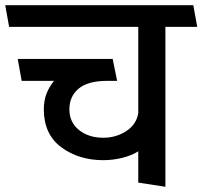

<svg xmlns="http://www.w3.org/2000/svg" viewBox="-31 -700 776 736"><path d="M499 0V-120Q474 -104 438 -95Q402 -86 365 -86Q271 -86 204 -135.5Q137 -185 137 -281Q137 -315 147.5 -341.5Q158 -368 176 -390H52L37 -474H401L418 -390H375Q304 -389 269.5 -359.5Q235 -330 235 -281Q235 -231 272 -201.5Q309 -172 365 -172Q414 -172 453 -197.5Q492 -223 499 -266V-597H4L-11 -680H710L725 -597H603V16Z"/></svg>

Font: Palanquin Medium
Style: Regular
Weight: 500
Designer: Pria Ravichandran
Version: Version 1.0.4